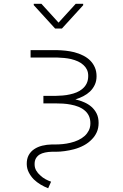

<svg xmlns="http://www.w3.org/2000/svg" viewBox="-20 -790 640 1002"><path d="M268.1 -289.6H206.5V-250.5H268.1Q287.6 -250.5 308.6 -249.3Q329.6 -248 349.6 -244.1Q370.6 -240.2 389.2 -232.9Q407.7 -225.6 421.4 -213.9Q435.5 -202.6 443.6 -185.8Q451.7 -168.9 451.7 -146.5Q451.7 -125.5 443.6 -109.4Q435.5 -93.3 422.4 -81.1Q407.7 -67.9 388.4 -58.8Q369.1 -49.8 347.7 -44.9Q328.1 -40 308.1 -38.1Q288.1 -36.1 270.5 -36.1H250.5Q224.6 -35.6 200.7 -29.8Q176.8 -23.9 158.7 -11.7Q140.1 0.5 129.6 20Q119.1 39.6 119.6 66.9Q120.1 90.3 130.4 110.1Q140.6 129.9 156.2 146Q172.4 161.6 192.1 173.3Q211.9 185.1 231.4 192.4L246.6 158.2Q232.4 153.3 217.5 145.3Q202.6 137.2 190.4 125.5Q177.2 114.3 168.9 99.9Q160.6 85.4 160.6 67.9Q160.2 49.3 167.2 36.9Q174.3 24.4 186.5 16.6Q198.7 9.3 215.3 5.9Q231.9 2.4 249.5 2H270.5Q293.5 2 318.1 -1.5Q342.8 -4.9 366.7 -11.2Q394 -18.6 418 -31.5Q441.9 -44.4 459.5 -63Q475.6 -79.1 485.1 -100.3Q494.6 -121.6 494.6 -148.4Q494.6 -176.3 484.6 -196.8Q474.6 -217.3 457.5 -232.4Q441.4 -246.6 419.7 -256.1Q397.9 -265.6 373.5 -271.5Q395.5 -277.8 415 -288.1Q434.6 -298.3 449.7 -312.5Q465.3 -327.6 474.6 -347.4Q483.9 -367.2 483.9 -392.1Q483.9 -417.5 475.3 -437.5Q466.8 -457.5 452.1 -472.7Q436.5 -488.8 414.3 -500Q392.1 -511.2 367.2 -517.6Q345.7 -522.9 323 -525.4Q300.3 -527.8 279.3 -528.3H139.6V-489.7H279.3Q296.4 -489.3 314.7 -487.5Q333 -485.8 350.6 -481.9Q370.1 -477.1 387 -469.5Q403.8 -461.9 416 -450.2Q427.2 -439.9 433.8 -426.3Q440.4 -412.6 440.4 -394Q440.4 -371.1 432.1 -354.2Q423.8 -337.4 409.2 -325.7Q396.5 -314.9 380.1 -308.1Q363.8 -301.3 345.2 -297.4Q326.2 -293 306.4 -291.5Q286.6 -290 268.1 -289.6ZM285.6 -671.9 196.3 -770H156.2V-763.2L267.6 -641.1H303.2L414.1 -762.7V-770H375Z"/></svg>

Font: Roboto Mono ExtraLight
Style: Regular
Weight: 250
Monospace: yes
Designer: Google
Version: Version 3.000